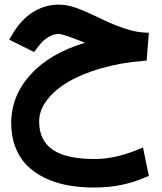

<svg xmlns="http://www.w3.org/2000/svg" viewBox="-20 -491 719 852"><path d="M357.2 -301.3Q259.4 -340.6 240.3 -340.6Q218.6 -340.6 195.2 -326.7Q171.8 -312.8 155.2 -291.2L141.6 -273.6L131.5 -260.5L116.4 -267.5L40.3 -305.3L21.2 -314.9L31.7 -333.5L39.8 -346.6Q56.9 -374.8 78.3 -397.5Q99.7 -420.2 125.2 -436.5Q150.6 -452.9 180.1 -461.7Q209.6 -470.5 240.8 -470.5Q274.6 -470.5 312.8 -457.7Q351.1 -444.8 402 -420.2Q454.4 -394.5 493.2 -379.1Q532 -363.7 562.2 -355.9Q592.4 -348.1 619.6 -346.6L640.3 -345.6L638.8 -324.9L632.2 -239.3L630.7 -222.2L613.6 -220.7Q514.9 -212.6 429 -187.9Q343.1 -163.2 282.9 -127.7Q222.7 -92.2 188.2 -46.6Q153.7 -1 153.7 47.9Q153.7 131.5 213.4 173Q273 214.6 402 214.6Q499.7 214.6 614.6 163.2L619.6 188.4L637.3 274.1L640.8 289.2Q611.6 302.3 584.6 311.6Q557.7 320.9 527.7 327.7Q497.7 334.5 464.7 337.8Q431.7 341.1 395 341.1Q331.5 341.1 276.8 330.5Q222.2 319.9 176.3 297.2Q130.5 274.6 98.2 241.6Q66 208.6 47.9 161.2Q29.7 113.9 29.7 55.9Q29.7 -65.5 115.4 -159.9Q201 -254.4 357.2 -301.3Z"/></svg>

Font: Vazir FD
Style: Bold
Weight: 700
Foundry: DejaVu fonts team - Redesigned by Saber Rastikerdar
Version: Version 21.10;October 20, 2019;FontCreator 12.0.0.2547 64-bi